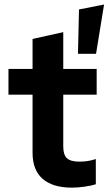

<svg xmlns="http://www.w3.org/2000/svg" viewBox="-20 -828 483 855"><path d="M327.2 -588.4 331.8 -785.9 443.4 -807.8 407.7 -588.4ZM300.8 7.6Q214.3 7.6 169.7 -31.7Q125 -70.9 125 -147.1V-406.5H17.7V-521H125V-654.5L261.7 -684.9V-521H410.5V-406.5H261.7V-175.3Q261.7 -138.9 277.9 -123.6Q294.1 -108.2 333.7 -108.2Q353.9 -108.2 370.4 -110.9Q386.9 -113.5 406.7 -119.8V-7.6Q385.5 -0.6 354.5 3.5Q323.5 7.6 300.8 7.6Z"/></svg>

Font: Red Hat Display
Style: Regular
Weight: 300
Designer: Pentagram, MCKL
Foundry: Pentagram, MCKL
Version: Version 1.023